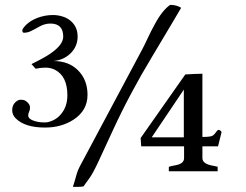

<svg xmlns="http://www.w3.org/2000/svg" viewBox="-20 -708 983 768"><path d="M314 37.6Q304.7 39.6 287.6 39.6H271.5Q278.3 19 284.4 -3.7Q290.5 -26.4 300.3 -44.4L548.8 -510.3Q559.6 -530.8 571.3 -556.2Q583 -581.5 596.7 -606.4Q627.9 -666 660.6 -688.5Q686.5 -688.5 704.6 -676.8L666.5 -612.3Q625.5 -542.5 585 -475.6Q544.4 -408.7 505.4 -335.4Q466.3 -262.2 431.6 -187Q397 -111.8 374.8 -64Q352.5 -16.1 339.4 2.2Q326.2 20.5 314 37.6ZM715.3 -158.7V-349.6L586.9 -158.7ZM866.2 -179.2 852.1 -122.6H789.6V-75.7Q789.6 -51.8 833 -44.9Q843.3 -43 850.6 -41V-22.9H655.3V-40.5Q662.6 -43.5 673.1 -45.2Q683.6 -46.9 693.4 -49.8Q716.3 -57.1 716.3 -75.7V-122.6H544.9L542.5 -155.8L721.2 -410.2Q738.3 -411.1 755.4 -412.1Q772.5 -413.1 789.6 -413.1V-160.2Q823.7 -160.2 831.3 -165.8Q838.9 -171.4 842 -176.8Q845.2 -182.1 852.1 -188.5Q862.8 -188.5 866.2 -179.2ZM75.7 -577.1Q69.3 -577.1 69.3 -586.4Q69.3 -587.9 70.8 -592.3Q97.2 -631.3 157.2 -644.5Q174.3 -647.9 192.1 -647.9Q210 -647.9 228.3 -642.6Q246.6 -637.2 260.3 -626.5Q290.5 -602.5 290.5 -562Q290.5 -522 261.7 -494.1Q234.4 -467.8 193.8 -463.9Q254.9 -463.9 292 -426.8Q330.1 -388.7 330.1 -328.6Q330.1 -266.1 274.4 -229.5Q225.6 -197.8 160.2 -197.8Q79.6 -197.8 43 -234.4Q28.8 -248.5 28.8 -267.3Q28.8 -286.1 40 -297.6Q51.3 -309.1 62.3 -309.1Q73.2 -309.1 79.1 -306.4Q85 -303.7 89.8 -298.8Q100.1 -288.6 100.1 -278.3Q100.1 -268.1 96.4 -260.7Q92.8 -253.4 92.8 -246.1Q92.8 -227.5 136.2 -219.7Q146 -218.3 160.4 -218.3Q174.8 -218.3 193.1 -227.1Q211.4 -235.8 223.6 -251Q249.5 -281.2 249.5 -327.1Q249.5 -402.8 200.2 -428.7Q182.6 -437.5 162.6 -437.5Q142.6 -437.5 122.6 -433.1L106 -451.7Q160.2 -478.5 181.6 -493.7Q232.9 -528.8 232.9 -561.5Q232.9 -613.8 181.6 -613.8Q158.7 -613.8 136.5 -601.1Q114.3 -588.4 101.8 -582.8Q89.4 -577.1 75.7 -577.1Z"/></svg>

Font: RadleyRegular
Style: Regular
Weight: 400
Designer: vernon adams
Foundry: vernon adams
Version: Version 1.000;PS 001.001;hotconv 1.0.56